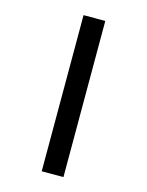

<svg xmlns="http://www.w3.org/2000/svg" viewBox="-113 -810 672 879"><g transform="rotate(15 223.5 -370.0)"><path d="M172 0V-740H275V0Z"/></g></svg>

Font: Lexend Peta
Style: Regular
Weight: 400
Designer: Bonnie Shaver-Troup, Thomas Jockin
Foundry: Lexend
Version: Version 1.007